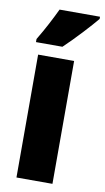

<svg xmlns="http://www.w3.org/2000/svg" viewBox="-87 -809 467 851"><g transform="rotate(10 146.0 -383.0)"><path d="M292 -756V-766H110C89 -722 64 -673 32 -620V-606H151C201 -653 264 -722 292 -756ZM213 0V-553H51V0Z"/></g></svg>

Font: Noto Sans Gujarati ExtraCondensed Black
Style: Regular
Weight: 900
Width: 2
Designer: Jelle Bosma - Monotype Design Team, Universal Thirst
Foundry: Monotype Imaging Inc.
Version: Version 2.106